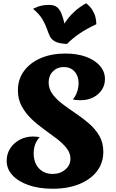

<svg xmlns="http://www.w3.org/2000/svg" viewBox="-20 -1135 713 1180"><path d="M279 -629Q279 -588 303.5 -555.5Q328 -523 366 -494.5Q404 -466 447 -437Q490 -408 528 -375Q566 -342 590.5 -300Q615 -258 615 -202Q615 -134 576 -83Q537 -32 467 -3.5Q397 25 304 25Q220 25 156.5 3Q93 -19 57 -57.5Q21 -96 21 -147Q21 -189 42.5 -222.5Q64 -256 101 -276Q138 -296 183 -296Q192 -296 203.5 -295Q215 -294 224 -292Q187 -253 187 -193Q187 -135 219 -100.5Q251 -66 304 -66Q350 -66 381.5 -93Q413 -120 413 -159Q413 -194 389.5 -224Q366 -254 329.5 -282Q293 -310 251.5 -339.5Q210 -369 173.5 -404Q137 -439 113.5 -482Q90 -525 90 -580Q90 -647 127 -698Q164 -749 230 -777.5Q296 -806 382 -806Q454 -806 508.5 -786Q563 -766 594 -730.5Q625 -695 625 -649Q625 -612 605.5 -582.5Q586 -553 552 -536Q518 -519 475 -519Q462 -519 449 -520.5Q436 -522 427 -524Q443 -540 453 -568Q463 -596 463 -624Q463 -668 438 -695.5Q413 -723 372 -723Q332 -723 305.5 -696.5Q279 -670 279 -629ZM509 -1115Q519 -1108 533 -1093Q547 -1078 559 -1052Q571 -1026 572 -986Q511 -958 467 -927.5Q423 -897 392 -865Q344 -867 320.5 -879Q297 -891 287 -911.5Q277 -932 268 -958.5Q259 -985 241 -1016Q223 -1047 183 -1081Q214 -1096 236 -1100.5Q258 -1105 280 -1105Q314 -1105 332.5 -1089.5Q351 -1074 364 -1034Q377 -994 391 -922L346 -942Q365 -974 385 -1003.5Q405 -1033 434.5 -1061Q464 -1089 509 -1115Z"/></svg>

Font: Merienda Black
Style: Regular
Weight: 900
Designer: Eduardo Rodriguez Tunni
Foundry: Eduardo Rodriguez Tunni
Version: Version 2.001